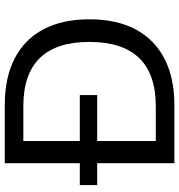

<svg xmlns="http://www.w3.org/2000/svg" viewBox="7 -759 752 806"><g transform="rotate(-90 383.0 -356.0)"><path d="M9 -324V-397H387V-324ZM101 0V-712H345Q460 -712 540.5 -670.5Q621 -629 663 -549.5Q705 -470 705 -357Q705 -243 663 -163.5Q621 -84 540.5 -42Q460 0 345 0ZM194 -78H340Q475 -78 542.5 -148Q610 -218 610 -357Q610 -634 340 -634H194Z"/></g></svg>

Font: Muli Medium
Style: Regular
Weight: 500
Designer: Vernon Adams
Foundry: Vernon Adams
Version: Version 2.100; ttfautohint (v1.8.1.43-b0c9)